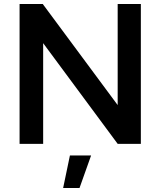

<svg xmlns="http://www.w3.org/2000/svg" viewBox="-20 -720 818 961"><path d="M569 -700V-194L194 -700H78V0H196V-504L569 0H685V-700ZM330 58 296 221H378L436 58Z"/></svg>

Font: Argentum Sans
Style: Regular
Weight: 400
Designer: Julieta Ulanovsky
Foundry: Julieta Ulanovsky
Version: Version 5.001;March 29, 2019;FontCreator 11.5.0.2425 64-bit